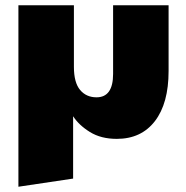

<svg xmlns="http://www.w3.org/2000/svg" viewBox="-20 -521 706 730"><path d="M50 -501H261V-267Q261 -207 284.5 -179Q308 -151 347 -151Q410 -151 410 -240V-501H621V-251Q621 -128 569 -60.5Q517 7 424 7Q364 7 322 -19Q280 -45 258 -79V158L50 189Z"/></svg>

Font: Paytone One
Style: Regular
Weight: 400
Designer: Vernon Adams
Foundry: Vernon Adams
Version: Version 1.002; ttfautohint (v1.8.4.7-5d5b);gftools[0.9.23]